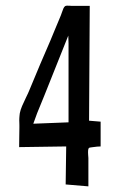

<svg xmlns="http://www.w3.org/2000/svg" viewBox="-20 -661 419 681"><path d="M222.2 -534.7 137.7 -323.2 111.8 -259.8 98.1 -222.2 223.1 -227.1V-443.4V-506.8ZM47.9 -139.2Q47.9 -150.9 48.3 -173.8Q48.8 -196.8 48.8 -208.5Q48.8 -208.5 48.8 -216.8Q48.8 -221.7 48.6 -225.6Q48.3 -229.5 48.3 -234.1Q48.3 -238.8 48.6 -242.9Q48.8 -247.1 49.3 -251.5Q49.8 -255.9 50.3 -259.8Q52.7 -272 58.6 -285.6Q64.5 -299.3 72.5 -315.7Q80.6 -332 84 -340.8Q123 -435.5 158.7 -517.1Q162.6 -527.3 168 -539.6Q173.3 -551.8 177.2 -561.8Q181.2 -571.8 186.5 -584Q191.9 -596.2 195.8 -606.4Q196.8 -608.4 199.5 -616.7Q202.1 -625 204.8 -630.9Q207.5 -636.7 210.9 -639.2Q213.4 -640.6 217.5 -640.9Q221.7 -641.1 227.8 -640.6Q233.9 -640.1 234.9 -640.1H298.3L295.9 -232.9L336.9 -229.5V-141.6Q326.2 -141.6 306.2 -138.7Q296.4 -137.7 295.4 -136.2Q293 -133.8 292.5 -127.2Q292 -120.6 292.7 -111.3Q293.5 -102.1 293.5 -100.6V0L212.9 -6.8L214.8 -141.6Z"/></svg>

Font: Dehalvi Khush Khat
Style: Regular
Weight: 400
Version: Version 002.500